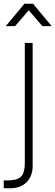

<svg xmlns="http://www.w3.org/2000/svg" viewBox="-30 -770 297 1029"><path d="M1 -630 101 -750H147L247 -630H197L124 -715L51 -630ZM145 110V118.5Q145 146.5 136.5 168.8Q128 191 112.5 206.5Q97 222 74.8 230.5Q52.5 239 24.5 239H14H-10V197H9Q35.5 197 53.5 192.2Q71.5 187.5 82.5 176.5Q93.5 165.5 98.2 147.5Q103 129.5 103 103V-540H145Z"/></svg>

Font: Vela Sans GX ExtLt
Style: Regular
Weight: 200
Designer: Principal design: Mikhail Sharanda - project Manrope.
Design modification: Ravid Balaliev
Foundry: Mikhail Sharanda
Version: Version 1.001